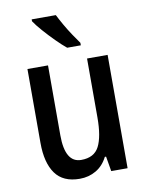

<svg xmlns="http://www.w3.org/2000/svg" viewBox="-87 -879 692 901"><g transform="rotate(-10 259.5 -429.0)"><path d="M449 -591V-51H371L359 -122H353Q333 -82 298 -61.5Q263 -41 220 -41Q141 -41 104 -92.5Q67 -144 67 -239V-591H165V-258Q165 -127 242 -127Q304 -127 327.5 -173Q351 -219 351 -310V-591ZM242 -817Q253 -795 269 -767Q285 -739 302.5 -713Q320 -687 333 -669V-657H268Q247 -674 219 -702Q191 -730 165.5 -759Q140 -788 127 -808V-817Z"/></g></svg>

Font: Noto Sans Tamil UI Condensed Medium
Style: Regular
Weight: 500
Width: 3
Designer: Jelle Bosma - Monotype Design Team
Foundry: Monotype Imaging Inc.
Version: Version 2.004; ttfautohint (v1.8.4.7-5d5b)